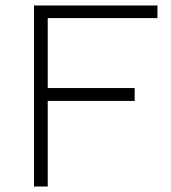

<svg xmlns="http://www.w3.org/2000/svg" viewBox="-20 -680 624 700"><path d="M554 -614H154V-359H471V-312H154V0H104V-660H554Z"/></svg>

Font: Elaine Sans Light
Style: Regular
Weight: 300
Designer: Wei Huang
Foundry: Wei Huang
Version: Version 2.001;December 24, 2019;FontCreator 12.0.0.2547 64-b